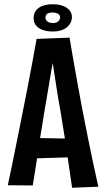

<svg xmlns="http://www.w3.org/2000/svg" viewBox="-20 -883 500 908"><path d="M321 5Q313 -49 304.5 -108Q296 -167 287 -227Q278 -287 268 -346Q260 -388 253.5 -428.5Q247 -469 241.5 -506Q236 -543 230.5 -577Q225 -611 220 -640L153 -699L309 -705Q315 -666 322.5 -624.5Q330 -583 337.5 -539.5Q345 -496 353.5 -451Q362 -406 370 -362Q383 -295 396 -230.5Q409 -166 421.5 -107.5Q434 -49 445 0ZM117 -133V-231L337 -227V-140ZM135 -6 17 -7Q27 -54 38.5 -110Q50 -166 62.5 -228.5Q75 -291 88 -356Q100 -416 111.5 -475Q123 -534 133.5 -591Q144 -648 153 -699L309 -705L238 -632Q231 -596 223 -551Q215 -506 207 -455.5Q199 -405 189 -350Q179 -292 170 -232.5Q161 -173 152.5 -116Q144 -59 135 -6ZM231 -734Q202 -734 181.5 -741.5Q161 -749 150 -763Q139 -777 139 -797Q139 -829 163.5 -846Q188 -863 230 -863Q271 -863 295.5 -846Q320 -829 320 -803Q320 -773 295.5 -753.5Q271 -734 231 -734ZM231 -774Q237 -774 244.5 -776Q252 -778 258 -784.5Q264 -791 264 -801Q264 -813 253 -818.5Q242 -824 229 -824Q214 -824 204.5 -818.5Q195 -813 195 -800Q195 -792 199 -786.5Q203 -781 211 -777.5Q219 -774 231 -774Z"/></svg>

Font: Truculenta
Style: Bold
Weight: 700
Designer: Ivan Castro, Eva Sanz & Omnibus-Type Team
Foundry: Omnibus-Type
Version: Version 1.002